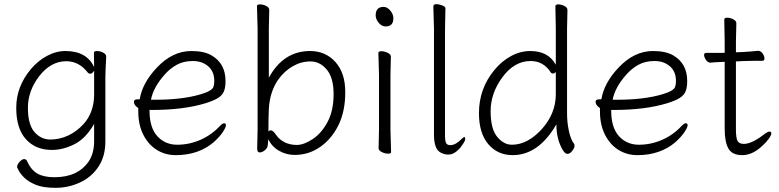

<svg xmlns="http://www.w3.org/2000/svg" viewBox="-20 -729 3740 922"><path d="M242 122Q354 122 406 46Q432 7 432 -51V-134Q392 -64 337.5 -36.5Q283 -9 229 -9Q151 -9 104.5 -60.5Q58 -112 58 -211Q58 -314 129 -398Q162 -437 205.5 -460.5Q249 -484 294 -484Q396 -484 432 -407L431 -475Q431 -484 445.5 -484Q460 -484 475 -476.5Q490 -469 490 -458V-457Q486 -381 486 -358V-50Q486 22 452.5 72Q419 122 363.5 147.5Q308 173 247.5 173Q187 173 152 158.5Q117 144 97.5 125Q78 106 70 90.5Q62 75 62 74Q62 61 74 48Q86 35 96 35Q106 35 110 45Q129 87 159.5 104.5Q190 122 242 122ZM382 -134Q430 -188 432 -270Q432 -302 432 -340V-390Q423 -375 414.5 -375Q406 -375 402 -380Q360 -435 298 -435Q224 -435 168 -363Q114 -292 114 -211.5Q114 -131 145.5 -95Q177 -59 221.5 -59Q266 -59 307 -78Q348 -97 382 -134Z M824 16Q773 16 732.5 -9.5Q692 -35 668 -82.5Q644 -130 644 -195V-210Q623 -224 623 -240Q623 -252 640 -252Q651 -252 651 -253Q664 -331 733 -404Q808 -484 899 -484Q960 -484 996 -463Q1063 -424 1063 -340Q1063 -311 1056 -292Q1049 -273 1028.5 -259.5Q1008 -246 966 -233Q861 -201 710 -201H698V-198Q698 -116 735.5 -75Q773 -34 831 -34Q889 -34 942.5 -57.5Q996 -81 1036 -124Q1048 -137 1056.5 -137Q1065 -137 1065 -127.5Q1065 -118 1050 -95Q1035 -72 1006 -46Q933 16 824 16ZM705 -250H726Q855 -250 943 -276Q998 -292 1005 -312Q1009 -323 1009 -341Q1009 -385 980 -410.5Q951 -436 906 -436Q861 -436 828 -417.5Q795 -399 770 -370Q716 -309 705 -250Z M1395 15Q1355 15 1320 -5Q1285 -25 1268 -61Q1268 -47 1265 -26Q1263 -17 1251 -7Q1239 3 1227 3Q1215 3 1215 -15L1217 -106V-593L1214 -699Q1214 -708 1228.5 -708Q1243 -708 1258 -700.5Q1273 -693 1273 -681L1271 -592V-356Q1341 -484 1469 -484Q1543 -484 1590.5 -431.5Q1638 -379 1638 -286.5Q1638 -194 1605 -127.5Q1572 -61 1517 -23Q1462 15 1395 15ZM1269 -98Q1272 -103 1281.5 -103Q1291 -103 1306 -81Q1321 -59 1346.5 -46Q1372 -33 1405.5 -33Q1439 -33 1481.5 -61Q1524 -89 1553 -143.5Q1582 -198 1582 -277Q1582 -356 1549 -395Q1516 -434 1471 -434Q1426 -434 1386 -411Q1346 -388 1317 -348Q1276 -290 1271 -207Q1269 -159 1269 -98Z M1858 1Q1858 9 1844 9Q1830 9 1814 1.5Q1798 -6 1798 -17L1800 -105V-368L1797 -475Q1797 -483 1811.5 -483Q1826 -483 1841.5 -475.5Q1857 -468 1857 -457L1855 -368V-105ZM1832 -602Q1813 -602 1798.5 -619.5Q1784 -637 1784 -655Q1784 -696 1822 -696Q1839 -696 1854 -678.5Q1869 -661 1869 -641Q1869 -602 1832 -602Z M2125 13Q2095 9 2080 -10Q2065 -32 2064 -75V-590L2061 -697Q2061 -709 2074.5 -709Q2088 -709 2103.5 -703Q2119 -697 2119 -689L2117 -590V-78Q2117 -48 2124 -39Q2131 -32 2142 -32H2144Q2169 -33 2197 -62Q2206 -71 2210 -71Q2214 -71 2214 -60.5Q2214 -50 2189 -18Q2161 13 2135 13Z M2442 16Q2370 16 2325 -36.5Q2280 -89 2280 -186Q2280 -304 2355 -394Q2390 -436 2434.5 -460Q2479 -484 2527 -484Q2613 -484 2649 -418V-593L2647 -699Q2647 -708 2661 -708Q2675 -708 2690 -700.5Q2705 -693 2705 -681L2703 -592V-185Q2703 -141 2712 -99.5Q2721 -58 2737 -38Q2739 -36 2739 -27.5Q2739 -19 2728 -4.5Q2717 10 2705 10Q2693 10 2681 -11Q2652 -62 2652 -128V-132Q2566 16 2442 16ZM2580 -107Q2649 -183 2649 -276V-384Q2644 -376 2636 -376Q2628 -376 2625 -381Q2590 -436 2528 -436Q2449 -436 2391 -356Q2336 -280 2336 -195Q2336 -110 2367.5 -72Q2399 -34 2438 -34Q2477 -34 2513 -53.5Q2549 -73 2580 -107Z M3041 16Q2990 16 2949.5 -9.5Q2909 -35 2885 -82.5Q2861 -130 2861 -195V-210Q2840 -224 2840 -240Q2840 -252 2857 -252Q2868 -252 2868 -253Q2881 -331 2950 -404Q3025 -484 3116 -484Q3177 -484 3213 -463Q3280 -424 3280 -340Q3280 -311 3273 -292Q3266 -273 3245.5 -259.5Q3225 -246 3183 -233Q3078 -201 2927 -201H2915V-198Q2915 -116 2952.5 -75Q2990 -34 3048 -34Q3106 -34 3159.5 -57.5Q3213 -81 3253 -124Q3265 -137 3273.5 -137Q3282 -137 3282 -127.5Q3282 -118 3267 -95Q3252 -72 3223 -46Q3150 16 3041 16ZM2922 -250H2943Q3072 -250 3160 -276Q3215 -292 3222 -312Q3226 -323 3226 -341Q3226 -385 3197 -410.5Q3168 -436 3123 -436Q3078 -436 3045 -417.5Q3012 -399 2987 -370Q2933 -309 2922 -250Z M3640 -28Q3593 16 3544.5 16Q3496 16 3478 -15.5Q3460 -47 3460 -110V-432H3456Q3434 -431 3413 -430L3392 -428Q3379 -428 3370 -441.5Q3361 -455 3361 -465Q3361 -475 3371 -475H3460V-528L3458 -635Q3458 -644 3472 -644Q3486 -644 3501 -636.5Q3516 -629 3516 -617L3514 -528V-478L3544 -479Q3580 -481 3620 -485H3621Q3633 -485 3642 -472.5Q3651 -460 3651 -448.5Q3651 -437 3641 -437H3603Q3575 -437 3555 -436L3514 -434V-108Q3514 -66 3522 -52Q3530 -38 3552 -38Q3592 -38 3656 -89Q3668 -97 3676 -97Q3684 -97 3684 -88.5Q3684 -80 3672 -63Q3660 -46 3640 -28Z"/></svg>

Font: LXGW WenKai TC Light
Style: Regular
Weight: 300
Designer: LXGW / Fontworks Inc.
Foundry: LXGW / Fontworks Inc.
Version: Version 1.330